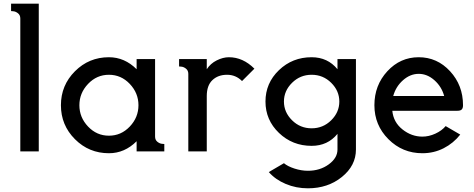

<svg xmlns="http://www.w3.org/2000/svg" viewBox="-20 -820 2568 1040"><path d="M40 -760V-800H190V0H90V-720Q90 -738 77.5 -748Q65 -758 52 -759Z M457 -365.5Q410 -316 410 -250Q410 -184 457 -134.5Q504 -85 570 -85Q636 -85 683 -134.5Q730 -184 730 -250Q730 -316 683 -365.5Q636 -415 570 -415Q504 -415 457 -365.5ZM870 -40V0H720V-55Q655 10 570 10Q462 10 386 -66Q310 -142 310 -250Q310 -358 386 -434Q462 -510 570 -510Q655 -510 720 -445V-500H820V-80Q820 -62 832.5 -52Q845 -42 858 -41Z M1220 -510Q1296 -510 1358 -448L1291 -381Q1257 -415 1210 -415Q1161 -415 1130.5 -386Q1100 -357 1100 -300V0H1000V-420Q1000 -438 987.5 -448Q975 -458 962 -459L950 -460V-500H1100V-445Q1120 -476 1154 -493Q1188 -510 1220 -510Z M1562 -371.5Q1518 -328 1518 -270Q1518 -212 1562 -168.5Q1606 -125 1668 -125Q1730 -125 1774 -168.5Q1818 -212 1818 -270Q1818 -328 1774 -371.5Q1730 -415 1668 -415Q1606 -415 1562 -371.5ZM1808 -10V-95Q1755 -30 1668 -30Q1564 -30 1491 -100Q1418 -170 1418 -270Q1418 -370 1491 -440Q1564 -510 1668 -510Q1755 -510 1808 -445V-500H1908V-10Q1908 77 1832 138.5Q1756 200 1648 200Q1584 200 1528 176.5Q1472 153 1436 112L1518 64Q1538 81 1575 93Q1612 105 1648 105Q1713 105 1760.5 70.5Q1808 36 1808 -10Z M2110 -300H2386Q2372 -351 2333 -385.5Q2294 -420 2248 -420Q2202 -420 2163 -385.5Q2124 -351 2110 -300ZM2268 -80Q2303 -80 2338 -96Q2373 -112 2394 -137L2473 -91Q2436 -44 2383 -17Q2330 10 2268 10Q2160 10 2084 -66Q2008 -142 2008 -250Q2008 -358 2078 -434Q2148 -510 2248 -510Q2348 -510 2418 -434Q2488 -358 2488 -250Q2488 -234 2481 -227Q2474 -220 2458 -220H2105Q2111 -158 2160 -119Q2209 -80 2268 -80Z"/></svg>

Font: Laverick
Style: Regular
Weight: 400
Designer: Daniel Pimley
Foundry: Daniel Pimley
Version: Version 1.000;PS 001.001;hotconv 1.0.56